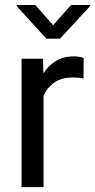

<svg xmlns="http://www.w3.org/2000/svg" viewBox="-20 -770 391 790"><path d="M324.2 -531.2 323.7 -447.3Q303.7 -451.2 279.8 -451.2Q233.4 -451.2 203.6 -430.4Q173.8 -409.7 159.2 -375V0H68.8V-528.3H156.7L158.7 -467.8Q178.7 -500 209.7 -519Q240.7 -538.1 284.2 -538.1Q293.9 -538.1 306.6 -535.9Q319.3 -533.7 324.2 -531.2ZM125 -749.5 198.7 -666.5 272.5 -749.5H350.6V-744.6L226.6 -610.8H170.9L48.8 -744.6V-749.5Z"/></svg>

Font: Vazirmatn RD UI FD
Style: Regular
Weight: 400
Designer: Saber Rastikerdar
Foundry: Saber Rastikerdar
Version: Version 33.003